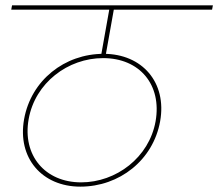

<svg xmlns="http://www.w3.org/2000/svg" viewBox="-20 -760 815 717"><path d="M280 -63C426 -63 552 -162 578 -307C604 -452 511 -559 367 -559C221 -559 96 -460 70 -315C44 -170 137 -63 280 -63ZM283 -79C148 -79 63 -180 87 -315C111 -451 234 -543 365 -543C502 -543 585 -443 561 -307C537 -172 414 -79 283 -79ZM374 -550 405 -724H772L775 -740H25L22 -724H388L357 -550Z"/></svg>

Font: Poppins Devanagari Thin
Style: Italic
Weight: 100
Italic angle: -10°
Designer: Ninad Kale (Devanagari), Jonny Pinhorn (Latin)
Foundry: Indian Type Foundry
Version: 4.005